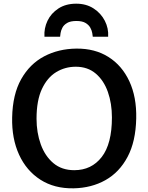

<svg xmlns="http://www.w3.org/2000/svg" viewBox="-20 -1015 806 1043"><path d="M380.5 8Q275.5 10 199.5 -38.8Q123.5 -87.5 83.5 -175Q43.5 -262.5 46 -376.5Q48.5 -502.5 95.2 -585.2Q142 -668 220 -709Q298 -750 395 -751Q495.5 -752 569.2 -705.5Q643 -659 682.8 -573.2Q722.5 -487.5 720 -372Q717.5 -246.5 673 -162.8Q628.5 -79 552.8 -36.5Q477 6 380.5 8ZM383.5 -90.5Q477 -90.5 532.5 -162Q588 -233.5 588 -377Q588 -453 566 -515.5Q544 -578 500.2 -615.2Q456.5 -652.5 391.5 -652.5Q333.5 -652.5 285.2 -623.2Q237 -594 207.8 -531.8Q178.5 -469.5 178.5 -370Q178.5 -294.5 201.5 -230.8Q224.5 -167 270 -128.8Q315.5 -90.5 383.5 -90.5ZM394 -995Q448.5 -995 488.5 -969Q528.5 -943 549.5 -902Q570.5 -861 567.5 -815.5H484Q483.5 -821.5 481.2 -835.2Q479 -849 470.8 -864.2Q462.5 -879.5 444.8 -890.2Q427 -901 395 -901Q362.5 -901 344.5 -890.2Q326.5 -879.5 318.8 -864.2Q311 -849 309 -835.2Q307 -821.5 306.5 -815.5H221.5Q218.5 -861 238 -902Q257.5 -943 297.5 -969Q337.5 -995 394 -995Z"/></svg>

Font: Merriweather Sans Medium
Style: Regular
Weight: 500
Designer: Eben Sorkin
Foundry: Eben Sorkin
Version: Version 2.001